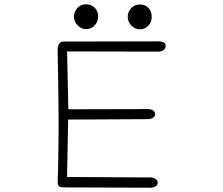

<svg xmlns="http://www.w3.org/2000/svg" viewBox="-20 -877 1040 896"><path d="M422 -841Q438 -824 438 -800Q438 -775 422 -759Q406 -741 382 -741Q359 -741 342 -759Q325 -776 325 -800Q325 -822 342 -841Q358 -857 382 -857Q406 -857 422 -841ZM673 -840Q681 -831 684.5 -820.5Q688 -810 688 -799Q688 -773 673 -758Q657 -740 633 -740Q610 -740 593 -758Q576 -775 576 -799Q576 -821 593 -840Q609 -856 633 -856Q657 -856 673 -840ZM724 -684Q754 -682 753 -662Q752 -641 724 -636L293 -637L299 -367L676 -368Q704 -363 704 -345Q704 -326 676 -321L298 -319L293 -51L688 -49Q716 -43 716 -24Q716 -6 687 -1Q491 -2 387 -2Q283 -2 272 -3Q249 -3 249 -27Q250 -43 251 -87.5Q252 -132 253 -208Q254 -284 253 -390.5Q252 -497 249 -636Q246 -674 270 -683Z"/></svg>

Font: Yomogi
Style: Regular
Weight: 400
Designer: satsuyako
Foundry: satsuyako
Version: Version 3.100